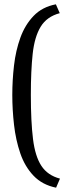

<svg xmlns="http://www.w3.org/2000/svg" viewBox="-20 -719 298 890"><path d="M240 151Q176 138 135.5 95.5Q95 53 74 -8.5Q53 -70 45 -140.5Q37 -211 37 -279Q37 -347 45 -416Q53 -485 74.5 -544.5Q96 -604 136 -645.5Q176 -687 239 -699L257 -658Q197 -642 168.5 -595Q140 -548 131.5 -469.5Q123 -391 123 -279Q123 -155 133 -74.5Q143 6 172 50Q201 94 258 109Z"/></svg>

Font: Faustina Light
Style: Regular
Weight: 400
Version: Version 1.200